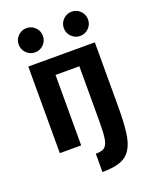

<svg xmlns="http://www.w3.org/2000/svg" viewBox="-172 -851 891 1132"><g transform="rotate(-20 273.5 -284.5)"><path d="M205.2 0V-543.4H71.2V0ZM62.2 -684.2Q62.2 -652.6 84.5 -630.4Q106.8 -608.2 138.2 -608.2Q169.6 -608.2 191.8 -630.4Q214 -652.6 214 -684.2Q214 -715.6 191.8 -737.9Q169.6 -760.2 138.2 -760.2Q106.8 -760.2 84.5 -737.9Q62.2 -715.6 62.2 -684.2ZM354.6 -543.4V-132.2Q354.6 -66 352.5 -25.3Q350.4 15.4 341.6 37.9Q332.8 60.4 316.1 68Q299.4 75.6 269.4 75.6V190.6Q340.2 190.6 382.9 174.8Q425.6 159 449.3 120.9Q473 82.8 480.8 17.9Q488.6 -47 488.6 -145.2V-543.4ZM345.4 -684.2Q345.4 -652.6 367.7 -630.4Q390 -608.2 421.4 -608.2Q452.8 -608.2 475 -630.4Q497.2 -652.6 497.2 -684.2Q497.2 -715.6 475 -737.9Q452.8 -760.2 421.4 -760.2Q390 -760.2 367.7 -737.9Q345.4 -715.6 345.4 -684.2ZM127 -442H422.8V-543.4H127Z"/></g></svg>

Font: Secuela Light
Style: Regular
Weight: 300
Designer: Fernando Haro
Foundry: deFharo
Version: Version 1.708